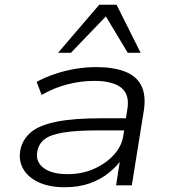

<svg xmlns="http://www.w3.org/2000/svg" viewBox="-20 -779 719 807"><path d="M252 8Q186 8 141 -13.5Q96 -35 76.5 -71Q57 -107 66 -151Q76 -195 111 -224Q146 -253 218 -267.5Q290 -282 409 -282H526L518 -231H398Q301 -231 246.5 -222Q192 -213 167.5 -194Q143 -175 137 -144Q128 -101 162 -74Q196 -47 265 -47Q323 -47 373 -68.5Q423 -90 457 -126.5Q491 -163 498 -207L515 -318Q526 -381 490 -410Q454 -439 376 -439Q320 -439 263.5 -424.5Q207 -410 155 -380L134 -435Q169 -454 210.5 -468Q252 -482 296.5 -489.5Q341 -497 383 -497Q456 -497 504.5 -478.5Q553 -460 573.5 -420Q594 -380 585 -317L534 0H468L486 -116L497 -117Q474 -82 438 -53Q402 -24 356 -8Q310 8 252 8ZM224 -557 397 -759H470L571 -557H517L425 -710L278 -557Z"/></svg>

Font: Nunito Sans 10pt Expanded Light
Style: Italic
Weight: 300
Width: 7
Italic angle: -9°
Designer: Vernon Adams
Foundry: Vernon Adams
Version: Version 3.101;gftools[0.9.27]